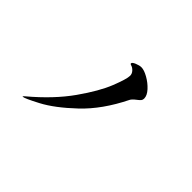

<svg xmlns="http://www.w3.org/2000/svg" viewBox="-122 -1001 1244 1244"><g transform="rotate(45 500.0 -379.5)"><path d="M166 -41Q166 -43 177 -53Q320 -173 406.5 -295.5Q493 -418 528.5 -508Q564 -598 564 -628Q564 -647 550 -662Q536 -677 520 -681Q511 -683 511 -689Q511 -699 535.5 -709Q560 -719 577 -719Q602 -719 639.5 -698Q677 -677 705 -646.5Q733 -616 733 -588Q733 -576 726.5 -568Q720 -560 704 -548Q679 -529 672 -515Q589 -347 477.5 -241.5Q366 -136 275 -88Q184 -40 168 -40Q166 -40 166 -41Z"/></g></svg>

Font: Shippori Antique
Style: Regular
Weight: 400
Designer: FONTDASU
Foundry: FONTDASU / Google Inc. / but / Adobe
Version: Version 2.001